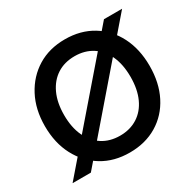

<svg xmlns="http://www.w3.org/2000/svg" viewBox="-157 -882 1078 1064"><g transform="rotate(-30 382.0 -350.0)"><path d="M22 0 627 -700H743L139 0ZM383 12Q283 12 208 -33.5Q133 -79 90 -160.5Q47 -242 47 -350Q47 -457 90 -538.5Q133 -620 208 -666Q283 -712 383 -712Q483 -712 558.5 -666Q634 -620 675.5 -538.5Q717 -457 717 -350Q717 -242 675.5 -160.5Q634 -79 558.5 -33.5Q483 12 383 12ZM383 -96Q447 -96 495 -126.5Q543 -157 569 -214Q595 -271 595 -350Q595 -429 569 -486Q543 -543 495 -573.5Q447 -604 383 -604Q318 -604 270.5 -573.5Q223 -543 196.5 -486Q170 -429 170 -350Q170 -271 196.5 -214Q223 -157 270.5 -126.5Q318 -96 383 -96Z"/></g></svg>

Font: DM Sans 11pt SemiBold
Style: Regular
Weight: 600
Version: Version 4.004;gftools[0.9.30]